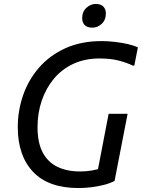

<svg xmlns="http://www.w3.org/2000/svg" viewBox="-20 -940 724 972"><path d="M70 -296Q70 -380 97 -458Q124 -536 178 -598Q232 -660 311.5 -696Q391 -732 496 -732Q526 -732 560.5 -728Q595 -724 626.5 -717Q658 -710 678 -700L660 -608H652Q624 -622 582.5 -633Q541 -644 484 -644Q409 -644 350.5 -616.5Q292 -589 252 -540.5Q212 -492 191 -429.5Q170 -367 170 -296Q170 -218 196 -168.5Q222 -119 270.5 -95.5Q319 -72 386 -72Q415 -72 443 -76.5Q471 -81 495 -90L470 -52L530 -364H626L560 -24Q537 -12 506 -4Q475 4 441.5 8Q408 12 378 12Q225 12 147.5 -70Q70 -152 70 -296ZM448 -800Q421 -800 408.5 -813.5Q396 -827 396 -848Q396 -881 417.5 -900.5Q439 -920 464 -920Q491 -920 503.5 -906.5Q516 -893 516 -872Q516 -839 495 -819.5Q474 -800 448 -800Z"/></svg>

Font: Kufam
Style: Italic
Weight: 400
Italic angle: -11°
Designer: Artur Schmal
Foundry: Original Type
Version: Version 1.301; ttfautohint (v1.8.3)